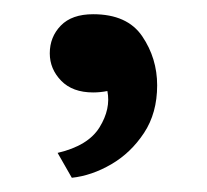

<svg xmlns="http://www.w3.org/2000/svg" viewBox="-20 -130 291 270"><path d="M81 120 61 85Q104 75 120 49Q136 23 131 -2Q121 0 111 0Q82 0 66 -16.5Q50 -33 50 -55Q50 -78 65.5 -94Q81 -110 111 -110Q159 -110 180 -79Q201 -48 201 -10Q201 29 182.5 57Q164 85 136.5 101Q109 117 81 120Z"/></svg>

Font: Red Rose
Style: Regular
Weight: 400
Designer: Jaikishan Patel
Version: Version 2.000; ttfautohint (v1.8.3)